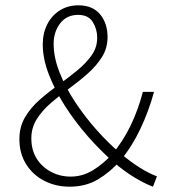

<svg xmlns="http://www.w3.org/2000/svg" viewBox="-20 -691 640 723"><path d="M242 12Q190 12 147 -10Q104 -32 78.5 -72.5Q53 -113 53 -167Q53 -213 74 -249Q95 -285 128.5 -314.5Q162 -344 199.5 -371Q237 -398 270 -425Q303 -452 324.5 -482Q346 -512 346 -549Q346 -581 329.5 -608Q313 -635 274 -635Q231 -635 206.5 -603Q182 -571 182 -526Q182 -475 204 -419Q226 -363 262.5 -307.5Q299 -252 343.5 -202Q388 -152 433 -114Q471 -82 506 -60Q541 -38 571 -27L556 12Q524 0 486 -23Q448 -46 407 -81Q358 -124 310.5 -178Q263 -232 225 -291.5Q187 -351 164 -410.5Q141 -470 141 -524Q141 -566 158 -599.5Q175 -633 205.5 -652Q236 -671 275 -671Q329 -671 357 -637Q385 -603 385 -551Q385 -510 364.5 -477Q344 -444 311.5 -415Q279 -386 242 -359Q205 -332 172 -303.5Q139 -275 118.5 -242.5Q98 -210 98 -170Q98 -126 118 -94Q138 -62 172 -44Q206 -26 246 -26Q291 -26 330 -50Q369 -74 402 -110Q442 -157 471 -216.5Q500 -276 518 -345H560Q540 -272 508.5 -205.5Q477 -139 433 -86Q395 -43 349 -15.5Q303 12 242 12Z"/></svg>

Font: Source Code Pro ExtraLight Light
Style: Regular
Weight: 300
Monospace: yes
Version: Version 1.018;hotconv 1.0.116;makeotfexe 2.5.65601